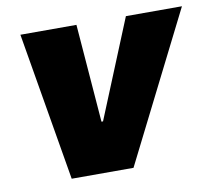

<svg xmlns="http://www.w3.org/2000/svg" viewBox="-66 -620 776 695"><g transform="rotate(-10 322.5 -272.5)"><path d="M644.9 -545.5 370.7 0H143.5L51.1 -545.5H257.1L285.5 -184.7H291.2L438.9 -545.5Z"/></g></svg>

Font: Inter UI Black
Style: Italic
Weight: 900
Italic angle: -9.39999°
Designer: Rasmus Andersson
Foundry: rsms
Version: 3.2;8d6f07862